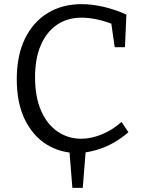

<svg xmlns="http://www.w3.org/2000/svg" viewBox="-20 -727 686 924"><path d="M328.3 177 313.3 -9.3 393.3 -10 378.3 177ZM350 9Q270 9 204.2 -31.8Q138.3 -72.7 99.5 -151.8Q60.7 -231 60.7 -345.7Q60.7 -459.3 99.7 -540Q138.7 -620.7 209 -663.8Q279.3 -707 372.3 -707Q421.7 -707 475.7 -694.8Q529.7 -682.7 588.3 -657L581.3 -500H532L514.3 -623.7L529 -607.7Q488.7 -624.7 448.2 -633.3Q407.7 -642 373.3 -642Q304.3 -642 254 -607.7Q203.7 -573.3 176.2 -509.2Q148.7 -445 148.7 -356.3Q148.7 -260 177.8 -193.8Q207 -127.7 257.7 -93.5Q308.3 -59.3 371 -59.3Q417 -59.3 467.3 -79.2Q517.7 -99 565 -140L598 -90.7Q539.3 -40.3 475.3 -15.7Q411.3 9 350 9Z"/></svg>

Font: Bitter Thin
Style: Regular
Weight: 100
Designer: Sol Matas, and Bitter project Authors
Foundry: Sol Matas
Version: Version 2.002